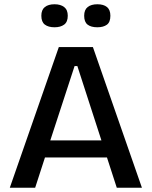

<svg xmlns="http://www.w3.org/2000/svg" viewBox="-20 -881 712 901"><path d="M26 0 256 -660H416L646 0H528L482 -142H191L145 0ZM330 -571 216 -222H456L343 -571ZM437 -753Q407 -753 391 -765.5Q375 -778 375 -807Q375 -835 391.5 -848Q408 -861 437 -861Q466 -861 482 -848Q498 -835 498 -807Q498 -777 481.5 -765Q465 -753 437 -753ZM236 -753Q207 -753 190.5 -765.5Q174 -778 174 -807Q174 -835 190.5 -848Q207 -861 236 -861Q264 -861 281 -848Q298 -835 298 -807Q298 -778 281 -765.5Q264 -753 236 -753Z"/></svg>

Font: Bricolage Grotesque 12pt Medium
Style: Regular
Weight: 500
Designer: Mathieu Triay
Foundry: Atelier Triay
Version: Version 1.001; ttfautohint (v1.8.4.7-5d5b);gftools[0.9.33.de